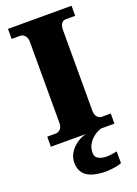

<svg xmlns="http://www.w3.org/2000/svg" viewBox="-176 -784 778 1093"><g transform="rotate(-20 213.0 -237.0)"><path d="M21 0V-61H74Q88 -61 100.5 -73.5Q113 -86 113 -108V-600Q113 -627 100.5 -640Q88 -653 74 -653H21V-714H406V-653H351Q313 -653 313 -599V-110Q313 -88 324.5 -74.5Q336 -61 351 -61H406V0ZM273 240Q194 240 154.5 213.5Q115 187 115 130Q115 99 132 72Q149 45 176 26Q203 7 233 0H325Q304 6 282.5 21.5Q261 37 246.5 60Q232 83 232 115Q232 139 251.5 150Q271 161 301 161Q315 161 330.5 159Q346 157 364 153V224Q354 229 336.5 232.5Q319 236 301.5 238Q284 240 273 240Z"/></g></svg>

Font: Noto Serif Telugu Black
Style: Regular
Weight: 900
Designer: Jelle Bosma - Monotype Design Team
Foundry: Monotype Imaging Inc.
Version: Version 2.005; ttfautohint (v1.8.4.7-5d5b)